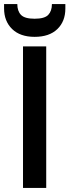

<svg xmlns="http://www.w3.org/2000/svg" viewBox="-38 -923 341 943"><path d="M75 -695H189V0H75ZM283 -881Q283 -818 243.5 -780Q204 -742 132 -742Q61 -742 21.5 -780.5Q-18 -819 -18 -882V-903H47Q47 -869 65 -850Q83 -831 132 -831Q181 -831 199 -850Q217 -869 217 -903H283Z"/></svg>

Font: SVN-Poppins Medium
Style: Regular
Weight: 500
Designer: Ninad Kale (Devanagari), Jonny Pinhorn (Latin)
Foundry: Indian Type Foundry
Version: Version 3.002 2017; ttfautohint (v1.8.3)